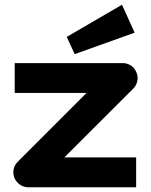

<svg xmlns="http://www.w3.org/2000/svg" viewBox="-20 -796 641 816"><path d="M559.6 -488.8Q567.4 -470.7 563.7 -452.1Q560.1 -433.6 546.9 -419.9L253.4 -127H558.6V0H100.6Q81.1 0 65.2 -11Q49.3 -22 41.5 -39.1Q34.2 -57.1 37.8 -75.9Q41.5 -94.7 55.7 -108.9L347.7 -400.9H42.5V-527.8H501.5Q520.5 -527.8 536.4 -517.6Q552.2 -507.3 559.6 -488.8ZM552.2 -657.2 297.4 -565.9 263.7 -639.2 498.5 -775.9Z"/></svg>

Font: Audiowide
Style: Regular
Weight: 400
Version: Version 1.003